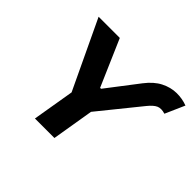

<svg xmlns="http://www.w3.org/2000/svg" viewBox="-160 -964 1194 1194"><g transform="rotate(45 436.5 -367.5)"><path d="M412.1 -404.8 415 -421.4H431.6L429.7 -404.8ZM100.1 -727.5H286.6L422.4 -414.6L585.9 -627.9Q629.4 -684.6 678.7 -709.5Q728 -734.4 778.1 -735.1Q828.1 -735.8 872.6 -718.8L815.9 -590.3Q778.8 -601.6 754.9 -590.8Q731 -580.1 702.1 -544.4L484.9 -275.9L439 0H267.6L314 -275.9Z"/></g></svg>

Font: Inter 16pt ExtraBold
Style: Italic
Weight: 800
Italic angle: -9.3988°
Version: Version 4.001;git-66647c0bb